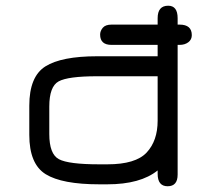

<svg xmlns="http://www.w3.org/2000/svg" viewBox="-20 -648 735 675"><path d="M83 -276.4Q83 -378.9 139.6 -414.6Q196.3 -450.2 321.3 -450.2H534.2V-490.2H372.1Q332 -490.2 332 -526.4Q332 -539.1 341.3 -550.3Q350.6 -561.5 372.1 -561.5H534.2V-584Q534.2 -627.9 571.3 -627.9Q604.5 -627.9 604.5 -584V-561.5H611.3Q654.3 -561.5 654.3 -524.4Q654.3 -508.8 642.1 -499.5Q629.9 -490.2 611.3 -490.2H604.5V-34.2Q604.5 6.8 569.3 6.8Q534.2 6.8 534.2 -37.1V-48.8Q473.6 0 357.4 0H329.1Q198.2 0 140.6 -35.6Q83 -71.3 83 -173.8ZM153.3 -176.8Q153.3 -106.4 187 -88.4Q220.7 -70.3 329.1 -70.3H357.4Q457 -70.3 495.6 -111.8Q534.2 -153.3 534.2 -223.6V-379.9H321.3Q218.8 -379.9 186 -361.8Q153.3 -343.8 153.3 -273.4Z"/></svg>

Font: Jura
Style: DemiBold
Weight: 600
Version: Version 2.4